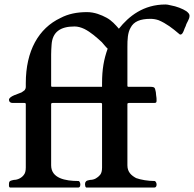

<svg xmlns="http://www.w3.org/2000/svg" viewBox="-20 -836 865 856"><path d="M338 -12V-15C338 -18.9 334.9 -29 330 -29C270.9 -29 208 -41.1 208 -99V-372C208 -375 209 -376 211 -376C213 -377 214 -377 215 -377H430C433 -377 435 -375 435 -372V-89C435 -74 432 -63 426 -56C415.8 -44.1 401 -34 382 -34C368.4 -30.6 365.1 -32.2 360 -22C360 -19 359 -16 359 -15C359 -10.3 360.3 -1.8 364 0H669C674.9 0 678 -6.2 678 -12V-15C678 -19.6 673.9 -29 669 -29C640 -29 607.9 -34.4 587 -42C566.3 -53.3 548 -68.2 548 -99V-372C548 -375 549 -376 551 -376C553 -377 554 -377 555 -377H666C675.1 -377 678 -378 678 -387C678 -394 678 -403 676 -412C676 -421 674 -430 672 -437C669.8 -448 662.7 -449 648 -449H553C552 -449 550 -449 550 -450C548 -450 548 -451 548 -453V-627C548 -659.2 549.1 -689.8 562 -712C576 -740 604.9 -752 651 -752C663 -752 675 -750 687 -746C721.3 -731.7 750.7 -708.7 776 -687C779 -684 782 -683 782 -682H785C796.9 -682 801.9 -710.8 808 -720C812.2 -736.6 825 -748.9 825 -766C825 -773 820 -779 811 -786C794.3 -797.1 766 -808 742 -812C731 -815 723 -816 718 -816C619.2 -816 554.4 -763.6 510 -708C494.6 -725.6 478.2 -744.5 455 -757C431.5 -769.6 401.5 -782 368 -782C323 -782 284 -774 250 -756C152 -709.9 95 -609.3 95 -465V-449C95 -443 93 -438 90 -434C86 -431 81 -427 76 -424C63.7 -417.8 20 -407.5 20 -391C20 -382 26.8 -377 36 -377H89C93 -377 95 -375 95 -372V-89C95 -74 92 -63 86 -56C77.5 -44.2 60.3 -34 42 -34C27.6 -30.4 20 -31.3 20 -15V-6C21 -3 22 -1 24 0H330C332 0 334 -1 334 -2C337.1 -3.5 338 -8.2 338 -12ZM435 -465V-449H213C212 -449 210 -449 210 -450C208 -450 208 -451 208 -453V-593C208 -608 209 -622 210 -637C213.7 -692.8 248.5 -718 312 -718C327 -718 341 -714 356 -707C384.8 -692.6 410.8 -669.3 434 -648C444 -637 451 -627 460 -619C443 -571.7 435 -526.9 435 -465Z"/></svg>

Font: fbb
Style: Bold
Weight: 400
Designer: David J. Perry, Michael Sharpe
Version: Version 1.045